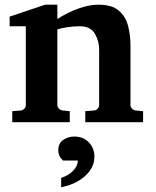

<svg xmlns="http://www.w3.org/2000/svg" viewBox="-20 -520 665 817"><path d="M588.9 0H342.8V-46.9L379.9 -49.8Q389.2 -50.8 395.5 -57.4Q401.9 -64 401.9 -73.2V-308.1Q401.9 -346.2 383.3 -377.2Q364.7 -408.2 319.8 -408.2Q290 -408.2 263.7 -403.8Q237.3 -399.4 224.1 -395V-73.2Q224.1 -64 231 -57.4Q237.8 -50.8 247.1 -49.8L276.9 -46.9V0H32.2V-46.9L67.9 -49.8Q77.1 -50.8 83.5 -57.4Q89.8 -64 89.8 -73.2V-408.2H21V-449.2L171.9 -500H224.1V-439Q243.2 -452.1 272.2 -466.3Q301.3 -480.5 334.5 -490.2Q367.7 -500 398.9 -500Q456.5 -500 485.8 -474.6Q515.1 -449.2 525.1 -409.4Q535.2 -369.6 535.2 -326.2V-73.2Q535.2 -64 542 -57.4Q548.8 -50.8 558.1 -49.8L588.9 -46.9ZM381.8 146Q381.8 179.7 362.3 206.5Q342.8 233.4 310.8 251.5Q278.8 269.5 240.2 276.9V236.8Q269 228.5 290 207.8Q311 187 311 163.1H248Q228 144.5 228 119.1Q228 89.8 249 75.4Q270 61 295.9 61Q334.5 61 358.2 85.9Q381.8 110.8 381.8 146Z"/></svg>

Font: Charis
Style: Bold
Weight: 700
Designer: Walt Agee, Miriam Martin, Annie Olsen, Victor Gaultney, Lorna Priest, Alan Ward, Bob Hallissy, Martin Hosken, Sharon Cor
Foundry: SIL Global
Version: Version 7.000